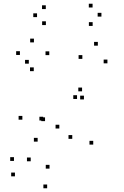

<svg xmlns="http://www.w3.org/2000/svg" viewBox="-20 -777 660 1020"><path d="M475.3 -8.8V-28.8H455.3V-8.8ZM550.7 -440.5V-460.5H530.7V-440.5ZM499.8 -534.4V-554.4H479.8V-534.4ZM417.5 -464.2V-484.2H397.5V-464.2ZM219.3 -133.5V-153.5H199.3V-133.5ZM209.3 -136.8V-156.8H189.3V-136.8ZM241.8 -484.2V-504.2H221.8V-484.2ZM160.3 -551.8V-571.8H140.3V-551.8ZM85.8 -485V-505H65.8V-485ZM159.4 -399V-419H139.4V-399ZM133.1 -438.8V-458.8H113.1V-438.8ZM98.8 -141.2V-161.2H78.8V-141.2ZM180 -24.6V-44.6H160V-24.6ZM295.2 -94.3V-114.3H275.2V-94.3ZM389.3 -251.2V-271.2H369.3V-251.2ZM425.9 -248.8V-268.8H405.9V-248.8ZM416 -291.8V-311.8H396V-291.8ZM363.9 -39.4V-59.4H343.9V-39.4ZM243.1 118.8V98.8H223.1V118.8ZM143.2 79.8V59.8H123.2V79.8ZM54.2 77.9V57.9H34.2V77.9ZM59.4 159.8V139.8H39.4V159.8ZM230.5 223.2V203.2H210.5V223.2ZM472.2 -639.3V-659.3H452.2V-639.3ZM518.8 -688.8V-708.8H498.8V-688.8ZM471.8 -737.2V-757.2H451.8V-737.2ZM223.3 -728.8V-748.8H203.3V-728.8ZM176.8 -686.1V-706.1H156.8V-686.1ZM223.8 -643.8V-663.8H203.8V-643.8Z"/></svg>

Font: Monaspace Radon Dots Var
Style: Regular
Weight: 400
Designer: Riley Cran and the Lettermatic Team
Version: Version 1.100 (Monaspace Radon Dots)